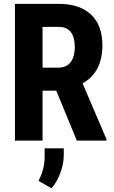

<svg xmlns="http://www.w3.org/2000/svg" viewBox="-20 -731 594 998"><path d="M272.5 -259.8H201.2V0H57.6V-710.9H286.6Q394.5 -710.9 453.4 -655Q512.2 -599.1 512.2 -496.1Q512.2 -354.5 409.2 -297.9L533.7 -6.8V0H379.4ZM201.2 -379.4H282.7Q325.7 -379.4 347.2 -408Q368.7 -436.5 368.7 -484.4Q368.7 -591.3 285.2 -591.3H201.2ZM247.6 247.6 180.2 209Q210.4 150.9 211.9 91.8V40H311.5V77.1Q311 121.6 293.2 169.2Q275.4 216.8 247.6 247.6Z"/></svg>

Font: Roboto Condensed
Style: Bold
Weight: 700
Designer: Google
Version: Version 2.134; 2016